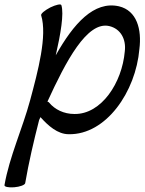

<svg xmlns="http://www.w3.org/2000/svg" viewBox="-21 -579 643 854"><path d="M162 -511C190 -420 148 -263 113 -133C79 -7 21 118 -1 244C-3 252 17 256 42 254C67 252 89 244 91 236C107 143 129 49 153 -45C153 -46 156 -52 159 -58C193 -20 235 18 285 18C451 21 583 -171 599 -361C610 -448 588 -532 508 -551C397 -576 306 -474 227 -333C249 -429 264 -518 252 -556C250 -563 228 -558 203 -546C178 -533 160 -518 162 -511ZM310 -72C263 -72 223 -92 198 -122C196 -125 193 -126 190 -127C272 -306 366 -486 465 -463C516 -451 541 -404 534 -350C522 -211 430 -70 310 -72Z"/></svg>

Font: Nupuram Condensed Oblique
Style: Regular
Weight: 400
Width: 3
Designer: Santhosh Thottingal (santhosh.thottingal@gmail.com)
Foundry: SMC
Version: Version 1.000